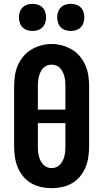

<svg xmlns="http://www.w3.org/2000/svg" viewBox="-20 -976 540 1004"><path d="M250 8Q222 8 194.5 2Q167 -4 143 -18Q119 -32 101 -54Q83 -76 72.5 -101.5Q62 -127 58 -155Q54 -183 54 -210V-525Q54 -553 58 -580.5Q62 -608 73 -633.5Q84 -659 102 -681Q120 -703 144 -717Q168 -731 195 -738.5Q222 -746 250 -746Q278 -746 305 -738.5Q332 -731 356 -717Q380 -703 398 -681Q416 -659 427 -633.5Q438 -608 442 -580.5Q446 -553 446 -525V-210Q446 -183 442 -155Q438 -127 427.5 -101.5Q417 -76 399 -54Q381 -32 357 -18Q333 -4 305.5 2Q278 8 250 8ZM322 -403V-525Q322 -537 321 -550Q320 -563 317 -575Q314 -587 308.5 -598.5Q303 -610 294.5 -619.5Q286 -629 274 -633.5Q262 -638 249 -638Q236 -638 224.5 -633Q213 -628 204.5 -618.5Q196 -609 191 -597.5Q186 -586 183 -574Q180 -562 179 -549.5Q178 -537 178 -525V-403ZM250 -97Q263 -97 274.5 -102Q286 -107 294.5 -116Q303 -125 308.5 -136.5Q314 -148 317 -160.5Q320 -173 321 -185.5Q322 -198 322 -210V-332H178V-210Q178 -198 179 -185.5Q180 -173 183 -160.5Q186 -148 191.5 -136.5Q197 -125 205.5 -116Q214 -107 225.5 -102Q237 -97 250 -97ZM350 -814Q336 -814 322 -818.5Q308 -823 298 -833Q288 -843 283.5 -857Q279 -871 279 -885Q279 -899 283.5 -913Q288 -927 298 -937Q308 -947 322 -951.5Q336 -956 350 -956Q364 -956 378 -951.5Q392 -947 402 -937Q412 -927 416.5 -913Q421 -899 421 -885Q421 -871 416.5 -857Q412 -843 402 -833Q392 -823 378 -818.5Q364 -814 350 -814ZM150 -814Q136 -814 122 -818.5Q108 -823 98 -833Q88 -843 83.5 -857Q79 -871 79 -885Q79 -899 83.5 -913Q88 -927 98 -937Q108 -947 122 -951.5Q136 -956 150 -956Q164 -956 178 -951.5Q192 -947 202 -937Q212 -927 216.5 -913Q221 -899 221 -885Q221 -871 216.5 -857Q212 -843 202 -833Q192 -823 178 -818.5Q164 -814 150 -814Z"/></svg>

Font: Iosevka Slab Extrabold
Style: Regular
Weight: 800
Monospace: yes
Designer: Belleve Invis
Foundry: Belleve Invis
Version: Version 11.1.1; ttfautohint (v1.8.3)